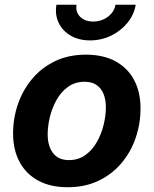

<svg xmlns="http://www.w3.org/2000/svg" viewBox="-20 -785 654 816"><path d="M267.8 10.7Q194 10.7 142.2 -17.6Q90.3 -45.8 63 -97.2Q35.6 -148.5 35.6 -217.2Q35.6 -283 56.5 -343.2Q77.5 -403.4 117.4 -450.7Q157.3 -498 214.6 -525.4Q272 -552.7 345.1 -552.7Q418.6 -552.7 470.6 -524.6Q522.5 -496.5 549.9 -445.1Q577.2 -393.8 577.2 -324.6Q577.2 -258.7 556.4 -198.5Q535.7 -138.2 495.7 -91.1Q455.7 -43.9 398.3 -16.6Q341 10.7 267.8 10.7ZM272.9 -104.6Q313.8 -104.6 343.5 -126.5Q373.3 -148.3 392.4 -182.7Q411.6 -217.1 420.8 -256Q430 -294.9 430 -328.7Q430 -361.5 420 -385.9Q410 -410.3 390.1 -423.9Q370.2 -437.5 339.7 -437.5Q298.9 -437.5 269.1 -415.9Q239.3 -394.3 220.2 -360.1Q201 -325.8 191.8 -287.1Q182.6 -248.3 182.6 -214Q182.6 -165.1 205.1 -134.9Q227.6 -104.6 272.9 -104.6ZM362.7 -613.3Q315 -613.3 280.3 -633.6Q245.6 -653.9 229.2 -688.3Q212.9 -722.7 219.8 -765H305.3Q300.2 -734.2 320.5 -713.8Q340.8 -693.5 376.4 -693.5Q399.9 -693.5 420.1 -702.8Q440.4 -712 454 -728.2Q467.5 -744.3 470.7 -765H556.8Q549.9 -722.7 521.8 -688.2Q493.7 -653.6 452.2 -633.5Q410.7 -613.3 362.7 -613.3Z"/></svg>

Font: Inter
Style: Italic
Weight: 400
Italic angle: -9.3988°
Designer: Rasmus Andersson
Foundry: rsms
Version: Version 4.001;git-66647c0bb